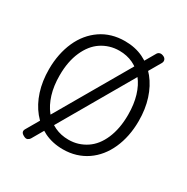

<svg xmlns="http://www.w3.org/2000/svg" viewBox="-232 -1184 1426 1467"><g transform="rotate(30 481.0 -450.0)"><path d="M482 19Q391 19 318 -16.5Q245 -52 193 -116Q141 -180 113 -267Q85 -354 85 -459Q85 -528 97.5 -590Q110 -652 134 -705.5Q158 -759 192.5 -801Q227 -843 271.5 -873.5Q316 -904 369 -919.5Q422 -935 482 -935Q573 -935 645.5 -900Q718 -865 769.5 -801Q821 -737 849 -650Q877 -563 877 -459Q877 -389 864.5 -327Q852 -265 828 -211.5Q804 -158 769.5 -115.5Q735 -73 691 -43Q647 -13 594.5 3Q542 19 482 19ZM482 -66Q527 -66 565.5 -78Q604 -90 638 -112.5Q672 -135 698.5 -168.5Q725 -202 744 -246Q763 -290 773 -343Q783 -396 783 -459Q783 -551 761 -624Q739 -697 698.5 -747.5Q658 -798 603 -824Q548 -850 482 -850Q438 -850 398.5 -838Q359 -826 325 -803.5Q291 -781 264.5 -747.5Q238 -714 218.5 -670Q199 -626 189 -573.5Q179 -521 179 -459Q179 -366 201.5 -293Q224 -220 264.5 -169Q305 -118 360.5 -92Q416 -66 482 -66ZM230 69Q223 80 209.5 86Q196 92 175 80Q139 61 156 31L737 -972Q745 -984 759 -987.5Q773 -991 792 -982Q807 -975 812 -961Q817 -947 809 -932Z"/></g></svg>

Font: Playwrite DE Grund
Style: Regular
Weight: 400
Designer: Veronika Burian, José Scaglione
Foundry: TypeTogether
Version: Version 1.002